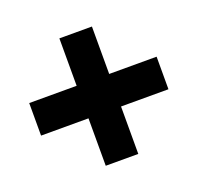

<svg xmlns="http://www.w3.org/2000/svg" viewBox="-89 -601 661 643"><g transform="rotate(-20 242.0 -279.0)"><path d="M184 -52V-221H15V-337H184V-506H300V-337H469V-221H300V-52Z"/></g></svg>

Font: Piazzolla SC ExtraBold
Style: Regular
Weight: 800
Designer: Juan Pablo del Peral
Foundry: Huerta Tipografica
Version: Version 1.330